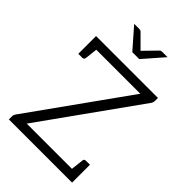

<svg xmlns="http://www.w3.org/2000/svg" viewBox="-266 -1027 1132 1132"><g transform="rotate(45 300.0 -460.5)"><path d="M126 -57H503L512 -136Q513 -149 528 -149H561V0H34V-26Q34 -38 42 -49L475 -655H108L99 -576Q96 -563 83 -563H50V-711H566V-687Q566 -673 558 -662ZM436 -921 326 -795H268L158 -921H201Q211 -921 217 -915L297 -835L375 -915Q381 -921 392 -921Z"/></g></svg>

Font: Aleo Light
Style: Regular
Weight: 300
Designer: Alessio Laiso
Foundry: Alessio Laiso
Version: Version 2.000